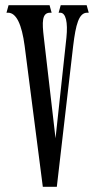

<svg xmlns="http://www.w3.org/2000/svg" viewBox="-20 -720 367 740"><path d="M262 -543C272 -626 284 -671 316 -671H322L314 -700H214L206 -671H212C234 -671 242 -634 236 -575L194 -187L149 -575C142 -634 141 -671 173 -671H179L171 -700H13L5 -671H11C43 -671 64 -626 75 -543L145 0H199Z"/></svg>

Font: Americaine Condensed
Style: Regular
Weight: 400
Width: 3
Designer: Alan Madić
Foundry: ESAD Valence
Version: Version 0.001;Glyphs 3.1.2 (3151)